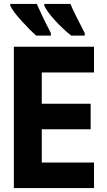

<svg xmlns="http://www.w3.org/2000/svg" viewBox="-20 -950 540 970"><path d="M50 0V-714H455V-584H191V-426H438V-297H191V-129H455V0ZM340 -770H408V-783Q353 -888 336 -930H204V-921Q217 -892 257.5 -847.5Q298 -803 340 -770ZM163 -770H237V-783Q211 -833 193.5 -870Q176 -907 166 -930H32V-921Q45 -893 88 -845.5Q131 -798 163 -770Z"/></svg>

Font: Noto Sans Mono Condensed Extra
Style: Regular
Weight: 800
Width: 3
Designer: Monotype Design Team
Foundry: Monotype Imaging Inc.
Version: Version 1.900